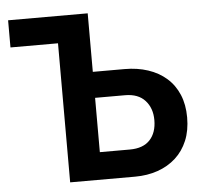

<svg xmlns="http://www.w3.org/2000/svg" viewBox="-51 -763 862 817"><g transform="rotate(-5 380.0 -355.0)"><path d="M13 -710H353V-460H489Q543 -460 588.5 -445Q634 -430 667 -401Q700 -372 718 -329.5Q736 -287 736 -232Q736 -176 718 -133Q700 -90 667.5 -60.5Q635 -31 590.5 -15.5Q546 0 493 0H216V-594H13ZM353 -117H481Q538 -117 567 -148Q596 -179 596 -233Q596 -284 566.5 -316.5Q537 -349 481 -349H353Z"/></g></svg>

Font: Oxford Sans
Style: Bold
Weight: 700
Designer: Matt McInerney, Pablo Impallari, Rodrigo Fuenzalida
Foundry: Matt McInerney, Pablo Impallari, Rodrigo Fuenzalida
Version: Version 3.000g; ttfautohint (v1.5) -l 8 -r 28 -G 28 -x 14 -D